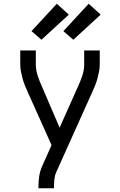

<svg xmlns="http://www.w3.org/2000/svg" viewBox="-20 -799 640 1024"><path d="M185 205V198Q185 170 189 142Q193 114 204 89L255 -25L127 -310Q119 -327 112 -345Q105 -363 100 -381.5Q95 -400 91.5 -418.5Q88 -437 88 -457V-530H171V-457Q171 -441 173.5 -426Q176 -411 180.5 -396.5Q185 -382 191 -367.5Q197 -353 203 -339L298 -118L397 -340Q410 -368 419.5 -397Q429 -426 429 -457V-530H512V-457Q512 -437 508.5 -418.5Q505 -400 500 -381.5Q495 -363 488 -345Q481 -327 473 -310L280 119Q272 137 270 157.5Q268 178 268 198V205ZM371 -587 318 -633 453 -779 517 -721ZM201 -587 148 -633 283 -779 347 -721Z"/></svg>

Font: Iosevka Curly Extended
Style: Regular
Weight: 400
Width: 7
Monospace: yes
Designer: Belleve Invis
Foundry: Belleve Invis
Version: Version 11.1.0; ttfautohint (v1.8.3)